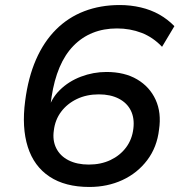

<svg xmlns="http://www.w3.org/2000/svg" viewBox="-20 -734 713 763"><path d="M335 9Q239 9 177 -32Q115 -73 90.5 -150Q66 -227 80 -333Q92 -426 123 -497Q154 -568 202.5 -616.5Q251 -665 315 -689.5Q379 -714 456 -714Q499 -714 539.5 -704.5Q580 -695 613.5 -676Q647 -657 673 -630L624 -548Q588 -586 542.5 -603.5Q497 -621 445 -621Q392 -621 348.5 -603.5Q305 -586 271.5 -551.5Q238 -517 216.5 -466Q195 -415 185 -349L177 -292H170Q182 -341 217.5 -376Q253 -411 302 -429.5Q351 -448 403 -448Q475 -448 525 -418.5Q575 -389 598.5 -337.5Q622 -286 612 -219Q604 -149 565 -97.5Q526 -46 466.5 -18.5Q407 9 335 9ZM333 -80Q381 -80 419 -98Q457 -116 481 -148Q505 -180 510 -223Q515 -264 500 -294.5Q485 -325 452 -342Q419 -359 373 -359Q324 -359 285.5 -340.5Q247 -322 223 -290Q199 -258 194 -216Q188 -176 203.5 -145Q219 -114 252.5 -97Q286 -80 333 -80Z"/></svg>

Font: Nunito Sans 10pt SemiExpanded SemiBold
Style: Italic
Weight: 600
Width: 6
Italic angle: -9°
Designer: Vernon Adams
Foundry: Vernon Adams
Version: Version 3.101;gftools[0.9.27]